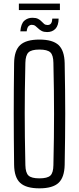

<svg xmlns="http://www.w3.org/2000/svg" viewBox="-20 -1022 431 1048"><path d="M195 6Q122.5 6 90.2 -23.8Q58 -53.5 57 -122Q56 -202.5 55.5 -270.5Q55 -338.5 55 -402.5Q55 -466.5 55.5 -533.2Q56 -600 57 -677.5Q58 -746.5 90.2 -776.2Q122.5 -806 195 -806Q267.5 -806 299.5 -776.2Q331.5 -746.5 333 -677.5Q334.5 -600 335.2 -533.2Q336 -466.5 336 -402.5Q336 -338.5 335.2 -270.5Q334.5 -202.5 333 -122Q331.5 -53.5 299.5 -23.8Q267.5 6 195 6ZM195 -48.5Q238.5 -48.5 254.8 -63.5Q271 -78.5 271.5 -120.5Q273.5 -203 274.2 -270.2Q275 -337.5 275 -399.5Q275 -461.5 274.2 -528.8Q273.5 -596 271.5 -679Q271 -721 254.8 -736.2Q238.5 -751.5 195 -751.5Q152 -751.5 135.8 -736.2Q119.5 -721 118.5 -679Q116.5 -598.5 115.8 -532.2Q115 -466 115 -403.8Q115 -341.5 115.8 -273.5Q116.5 -205.5 118.5 -120.5Q119.5 -78.5 135.8 -63.5Q152 -48.5 195 -48.5ZM265.5 -920.5H300Q299.5 -882.5 282.5 -864.8Q265.5 -847 237.5 -847Q219.5 -847 208.2 -852.8Q197 -858.5 189 -866.5Q181 -874.5 173 -880.5Q165 -886.5 153.5 -886.5Q144 -886.5 136.2 -879.5Q128.5 -872.5 125.5 -851H91Q94.5 -893 112.8 -909Q131 -925 157 -925Q176 -925 187.5 -919.2Q199 -913.5 206.5 -905.2Q214 -897 221.2 -891.2Q228.5 -885.5 239.5 -885.5Q253 -885.5 259 -894.8Q265 -904 265.5 -920.5ZM83 -1002.5H307V-967H83Z"/></svg>

Font: Big Shoulders Text Thin Light
Style: Regular
Weight: 300
Version: Version 2.002